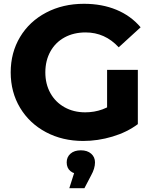

<svg xmlns="http://www.w3.org/2000/svg" viewBox="-20 -733 810 1016"><path d="M36.6 -350Q36.6 -454.7 86.2 -537.3Q135.8 -619.9 224.3 -666.4Q312.8 -712.9 424.1 -712.9Q519.6 -712.9 595.9 -681.3Q672.3 -649.7 724.1 -588.6L608.2 -482.7Q535.6 -561.4 433 -561.4Q369.9 -561.4 321.7 -535.1Q273.4 -508.8 246.7 -460.6Q219.9 -412.3 219.9 -350Q219.9 -288.7 246.4 -240.7Q272.9 -192.8 321.1 -165.7Q369.3 -138.6 430.9 -138.6Q479 -138.6 521.9 -154.1Q564.8 -169.7 607.2 -204.8L709.4 -76.1Q651.9 -33.1 574.8 -10.1Q497.7 12.9 420.4 12.9Q310.7 12.9 223.2 -33.6Q135.8 -80.1 86.2 -162.7Q36.6 -245.3 36.6 -350ZM546.7 -99.4V-363.2H709.4V-76.1ZM389 129.9 407.8 188.7Q371.8 188.7 352.3 172.1Q332.9 155.6 332.9 126.3Q332.9 97.7 353.1 80.1Q373.3 62.4 407.8 62.4Q442.2 62.4 462.4 80.3Q482.7 98.1 482.7 126.3Q482.7 158.4 462.1 195.2L426.7 262.9H346.8Z"/></svg>

Font: iiserrat Thin
Style: Regular
Weight: 100
Designer: Akira Ohta
Foundry: Akira Ohta
Version: Version 1.200;Glyphs 3.3.1 (3343)